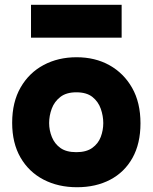

<svg xmlns="http://www.w3.org/2000/svg" viewBox="-20 -777 640 805"><path d="M303 8Q224 8 162.5 -24Q101 -56 66 -116.5Q31 -177 31 -262Q31 -349 66.5 -410.5Q102 -472 163 -504.5Q224 -537 301 -537Q379 -537 439 -503.5Q499 -470 534 -408.5Q569 -347 569 -260Q569 -175 535.5 -115Q502 -55 442 -23.5Q382 8 303 8ZM300 -139Q342 -139 367 -157Q392 -175 402.5 -203Q413 -231 413 -261Q413 -291 402.5 -321Q392 -351 367.5 -370.5Q343 -390 300 -390Q258 -390 233 -370.5Q208 -351 197 -321.5Q186 -292 186 -261Q186 -231 197.5 -202.5Q209 -174 233.5 -156.5Q258 -139 300 -139ZM110 -619V-757H490V-619Z"/></svg>

Font: Onest ExtraBold
Style: Regular
Weight: 800
Designer: Dmitri Voloshin, Andrey Kudryavtsev
Foundry: Dmitri Voloshin, Andrey Kudryavtsev
Version: Version 1.000;gftools[0.9.33]